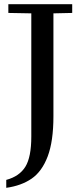

<svg xmlns="http://www.w3.org/2000/svg" viewBox="-20 -760 378 920"><path d="M130 -106V-696L20 -698V-740H326V-698L236 -696V-203Q236 -83 208.5 -10.5Q181 62 131.5 96Q82 130 10 140V102Q73 85 101.5 39Q130 -7 130 -106Z"/></svg>

Font: Minipax
Style: Regular
Weight: 400
Designer: Raphaël Ronot, Igor Stepanchenko (Cyrillic)
Foundry: steppetype
Version: Version 1.002